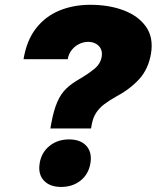

<svg xmlns="http://www.w3.org/2000/svg" viewBox="-20 -757 643 789"><path d="M187 -229 189.9 -245.6Q200.2 -302.7 215.1 -337.2Q230 -371.6 252 -392.6Q273.9 -413.6 304.7 -431.2Q342.3 -453.1 367.7 -473.9Q393.1 -494.6 397.9 -523.9Q400.9 -542.5 394.5 -555.9Q388.2 -569.3 374.5 -577.1Q360.8 -585 342.8 -585Q322.8 -585 304.7 -575.9Q286.6 -566.9 274.2 -550.8Q261.7 -534.7 258.3 -513.7H76.7Q89.4 -590.8 127.7 -640.1Q166 -689.5 223.6 -713.4Q281.2 -737.3 351.1 -737.3Q427.7 -737.3 488 -714.6Q548.3 -691.9 579.8 -647.5Q611.3 -603 600.6 -537.1Q589.8 -473.1 551.8 -431.6Q513.7 -390.1 457 -359.9Q428.7 -344.2 408 -328.4Q387.2 -312.5 374.5 -292.5Q361.8 -272.5 356.9 -244.6L354 -229ZM231.4 11.2Q184.6 11.2 160.2 -15.1Q135.7 -41.5 143.1 -86.4Q150.4 -130.9 183.6 -157.5Q216.8 -184.1 263.7 -184.1Q311 -184.1 335 -157.5Q358.9 -130.9 351.6 -86.4Q344.2 -41.5 311.3 -15.1Q278.3 11.2 231.4 11.2Z"/></svg>

Font: Inter 16pt Black
Style: Italic
Weight: 900
Italic angle: -9.3988°
Version: Version 4.001;git-66647c0bb